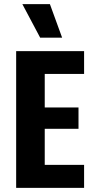

<svg xmlns="http://www.w3.org/2000/svg" viewBox="-20 -907 455 927"><path d="M58 0V-660H386V-550H196V-388H359V-285H196V-111H386V0ZM174 -725 88 -887H221L280 -725Z"/></svg>

Font: Bricolage Grotesque 12pt Condensed Bricolage Grotesque 10pt Condensed Regular
Style: Bold
Weight: 700
Width: 3
Designer: Mathieu Triay
Foundry: Atelier Triay
Version: Version 1.001; ttfautohint (v1.8.4.7-5d5b);gftools[0.9.33.de